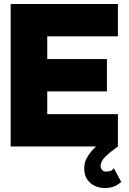

<svg xmlns="http://www.w3.org/2000/svg" viewBox="-20 -743 652 974"><path d="M522.5 -443.4V-279.3H219.7V-164.1H578.1V0H34.2V-722.7H578.1V-558.6H219.7V-443.4ZM557.1 109.9 595.2 179.7Q574.2 197.8 554.4 204.3Q534.7 210.9 511.2 210.9Q486.8 210.9 462.9 200.7Q439 190.4 423.1 168.2Q407.2 146 407.2 109.4Q407.2 80.1 422.6 54.2Q438 28.3 459.5 7.3Q481 -13.7 500.7 -28.1Q520.5 -42.5 529.3 -48.8L578.1 0Q538.6 28.3 514.4 51.8Q490.2 75.2 490.2 99.6Q490.2 108.9 497.3 118.2Q504.4 127.4 516.1 127.4Q532.2 127.4 541 124.3Q549.8 121.1 557.1 109.9Z"/></svg>

Font: Giphurs Black
Style: Regular
Weight: 900
Version: Version 0.920; ttfautohint (v1.8.4.7-5d5b)